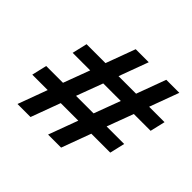

<svg xmlns="http://www.w3.org/2000/svg" viewBox="-161 -887 1083 1083"><g transform="rotate(45 381.0 -345.0)"><path d="M447 0 512 -176H663L684 -266H544L603 -424H737L758 -514H635L700 -690H596L531 -514H391L456 -690H352L287 -514H136L115 -424H255L196 -266H62L41 -176H164L99 0H203L268 -176H408L343 0ZM440 -266H300L359 -424H499Z"/></g></svg>

Font: Brisa Sans Medium
Style: Italic
Weight: 600
Italic angle: -8°
Designer: Dalton Maag Ltd
Foundry: Dalton Maag Ltd
Version: Version 1.101;July 10, 2019;FontCreator 11.5.0.2425 64-bit